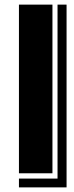

<svg xmlns="http://www.w3.org/2000/svg" viewBox="-20 -750 320 831"><path d="M268.1 61H62V22.9H229V-730H268.1ZM207 0H62V-730H207Z"/></svg>

Font: Laconic
Style: Shadow
Weight: 900
Width: 6
Designer: Robby Woodard
Version: Version 1.000